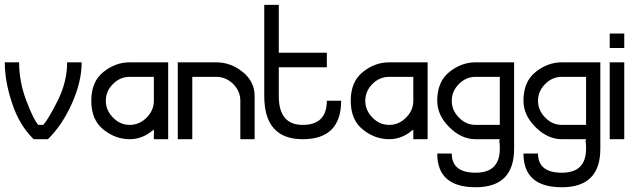

<svg xmlns="http://www.w3.org/2000/svg" viewBox="-20 -580 2641 800"><path d="M0 -320.3Q14.6 -320.3 59.6 -320.3Q59.6 -240.2 89.8 -160.2Q120.1 -80.1 139.6 -59.6Q160.2 -59.6 160.2 -59.6Q160.2 -59.6 160.2 -59.6Q160.2 -60.5 160.2 -60.5Q160.2 -60.5 161.1 -60.5Q180.7 -82 220.7 -161.1Q259.8 -240.2 259.8 -320.3Q280.3 -320.3 320.3 -320.3Q320.3 -240.2 280.3 -150.4Q240.2 -59.6 179.7 0Q160.2 0 120.1 0Q59.6 -59.6 30.3 -150.4Q0 -240.2 0 -320.3Z M360.4 -160.2Q360.4 -240.2 411.1 -280.3Q460.9 -320.3 520.5 -320.3Q581.1 -320.3 610.4 -320.3Q640.6 -320.3 680.7 -320.3Q680.7 -212.9 680.7 0Q666 0 621.1 0Q635.7 -40 680.7 -160.2Q680.7 -99.6 630.9 -49.8Q581.1 0 520.5 0Q520.5 0 520.5 0Q460.9 0 411.1 -40Q360.4 -80.1 360.4 -160.2ZM520.5 -259.8Q480.5 -259.8 451.2 -230.5Q420.9 -200.2 420.9 -160.2Q420.9 -120.1 451.2 -89.8Q480.5 -59.6 520.5 -59.6Q560.5 -59.6 590.8 -89.8Q621.1 -120.1 621.1 -160.2Q621.1 -179.7 621.1 -210.9Q621.1 -242.2 621.1 -259.8Q600.6 -259.8 581.1 -259.8Q560.5 -259.8 520.5 -259.8ZM621.1 -99.6Q621.1 -75.2 621.1 0Q635.7 0 680.7 0Q680.7 -25.4 680.7 -99.6Q666 -99.6 621.1 -99.6ZM680.7 -99.6Q680.7 -75.2 680.7 0Q666 0 621.1 0Q621.1 -25.4 621.1 -99.6Q635.7 -99.6 680.7 -99.6ZM621.1 0Q621.1 -19.5 621.1 -80.1Q630.9 -75.2 661.1 -59.6Q661.1 -44.9 661.1 0Q650.4 0 621.1 0Z M720.7 0Q720.7 -80.1 720.7 -320.3Q760.7 -320.3 791 -320.3Q821.3 -320.3 880.9 -320.3Q941.4 -320.3 991.2 -280.3Q1041 -240.2 1041 -179.7Q1041 -120.1 1041 0Q1026.4 0 981.4 0Q981.4 -40 981.4 -160.2Q981.4 -200.2 951.2 -230.5Q920.9 -259.8 880.9 -259.8Q848.6 -259.8 825.2 -259.8Q800.8 -259.8 781.2 -259.8Q781.2 -172.9 781.2 0Q766.6 0 720.7 0Z M1141.6 -179.7Q1141.6 -59.6 1241.2 -59.6Q1341.8 -59.6 1341.8 -160.2Q1361.3 -160.2 1371.1 -160.2Q1381.8 -160.2 1401.4 -160.2Q1401.4 0 1241.2 0Q1081.1 0 1081.1 -179.7Q1081.1 -306.6 1081.1 -559.6Q1096.7 -559.6 1141.6 -559.6Q1141.6 -464.8 1141.6 -179.7ZM1141.6 -360.4Q1191.4 -360.4 1341.8 -360.4Q1341.8 -344.7 1341.8 -299.8Q1292 -299.8 1141.6 -299.8Q1141.6 -315.4 1141.6 -360.4Z M1441.4 -160.2Q1441.4 -240.2 1492.2 -280.3Q1542 -320.3 1601.6 -320.3Q1662.1 -320.3 1691.4 -320.3Q1721.7 -320.3 1761.7 -320.3Q1761.7 -212.9 1761.7 0Q1747.1 0 1702.1 0Q1716.8 -40 1761.7 -160.2Q1761.7 -99.6 1711.9 -49.8Q1662.1 0 1601.6 0Q1601.6 0 1601.6 0Q1542 0 1492.2 -40Q1441.4 -80.1 1441.4 -160.2ZM1601.6 -259.8Q1561.5 -259.8 1532.2 -230.5Q1502 -200.2 1502 -160.2Q1502 -120.1 1532.2 -89.8Q1561.5 -59.6 1601.6 -59.6Q1641.6 -59.6 1671.9 -89.8Q1702.1 -120.1 1702.1 -160.2Q1702.1 -179.7 1702.1 -210.9Q1702.1 -242.2 1702.1 -259.8Q1681.6 -259.8 1662.1 -259.8Q1641.6 -259.8 1601.6 -259.8ZM1702.1 -99.6Q1702.1 -75.2 1702.1 0Q1716.8 0 1761.7 0Q1761.7 -25.4 1761.7 -99.6Q1747.1 -99.6 1702.1 -99.6ZM1761.7 -99.6Q1761.7 -75.2 1761.7 0Q1747.1 0 1702.1 0Q1702.1 -25.4 1702.1 -99.6Q1716.8 -99.6 1761.7 -99.6ZM1702.1 0Q1702.1 -19.5 1702.1 -80.1Q1711.9 -75.2 1742.2 -59.6Q1742.2 -44.9 1742.2 0Q1731.4 0 1702.1 0Z M1961.9 -320.3Q2022.5 -320.3 2042 -320.3Q2062.5 -320.3 2122.1 -320.3Q2122.1 -286.1 2122.1 -153.3Q2122.1 -19.5 2122.1 40Q2122.1 200.2 1961.9 200.2Q1801.8 200.2 1801.8 59.6Q1822.3 59.6 1832 59.6Q1841.8 59.6 1862.3 59.6Q1862.3 139.6 1961.9 139.6Q2062.5 139.6 2062.5 40Q2062.5 0 2058.6 14.6Q2055.7 29.3 2062.5 0Q2042 0 2007.8 0Q1973.6 0 1961.9 0Q1902.3 0 1852.5 -49.8Q1801.8 -99.6 1801.8 -160.2Q1801.8 -240.2 1852.5 -280.3Q1902.3 -320.3 1961.9 -320.3ZM1961.9 -259.8Q1921.9 -259.8 1892.6 -230.5Q1862.3 -200.2 1862.3 -160.2Q1862.3 -120.1 1892.6 -89.8Q1921.9 -59.6 1961.9 -59.6Q1981.4 -59.6 2011.7 -59.6Q2042 -59.6 2062.5 -59.6Q2062.5 -80.1 2062.5 -160.2Q2062.5 -239.3 2062.5 -259.8Q2042 -259.8 2022.5 -259.8Q2002 -259.8 1961.9 -259.8Z M2321.3 -320.3Q2381.8 -320.3 2401.4 -320.3Q2421.9 -320.3 2481.4 -320.3Q2481.4 -286.1 2481.4 -153.3Q2481.4 -19.5 2481.4 40Q2481.4 200.2 2321.3 200.2Q2161.1 200.2 2161.1 59.6Q2181.6 59.6 2191.4 59.6Q2201.2 59.6 2221.7 59.6Q2221.7 139.6 2321.3 139.6Q2421.9 139.6 2421.9 40Q2421.9 0 2418 14.6Q2415 29.3 2421.9 0Q2401.4 0 2367.2 0Q2333 0 2321.3 0Q2261.7 0 2211.9 -49.8Q2161.1 -99.6 2161.1 -160.2Q2161.1 -240.2 2211.9 -280.3Q2261.7 -320.3 2321.3 -320.3ZM2321.3 -259.8Q2281.2 -259.8 2252 -230.5Q2221.7 -200.2 2221.7 -160.2Q2221.7 -120.1 2252 -89.8Q2281.2 -59.6 2321.3 -59.6Q2340.8 -59.6 2371.1 -59.6Q2401.4 -59.6 2421.9 -59.6Q2421.9 -80.1 2421.9 -160.2Q2421.9 -239.3 2421.9 -259.8Q2401.4 -259.8 2381.8 -259.8Q2361.3 -259.8 2321.3 -259.8Z M2520.5 -440.4Q2536.1 -440.4 2581.1 -440.4Q2581.1 -424.8 2581.1 -379.9Q2566.4 -379.9 2520.5 -379.9Q2520.5 -394.5 2520.5 -440.4ZM2520.5 -320.3Q2536.1 -320.3 2581.1 -320.3Q2581.1 -240.2 2581.1 0Q2566.4 0 2520.5 0Q2520.5 -80.1 2520.5 -320.3Z"/></svg>

Font: Moonwalk
Style: Regular
Weight: 400
Designer: BarCoded
Foundry: BarCoded
Version: Version 1.0